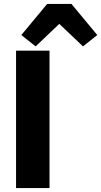

<svg xmlns="http://www.w3.org/2000/svg" viewBox="-20 -961 517 981"><path d="M233 -702V0H62V-702ZM345 -941 477 -782 404 -724 283 -839 162 -724 89 -782 221 -941Z"/></svg>

Font: IBM-Poppins
Style: Poppins-Bold
Weight: 700
Designer: Mike Abbink, Paul van der Laan, Pieter van Rosmalen, Ben Mitchell, Mark Frömberg
Foundry: Bold Monday
Version: Version 1.1